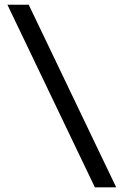

<svg xmlns="http://www.w3.org/2000/svg" viewBox="-20 -802 528 822"><path d="M11.7 -781.7H103L477.5 0H386.2Z"/></svg>

Font: Spartan MB SemBd
Style: Regular
Weight: 600
Designer: Matt Bailey, Mirko Velimirovic
Foundry: Matt Bailey
Version: Version 1.005